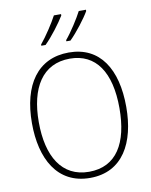

<svg xmlns="http://www.w3.org/2000/svg" viewBox="-102 -1025 874 1109"><g transform="rotate(-10 335.5 -470.5)"><path d="M480 -943V-951H438C417 -910 371 -838 337 -798V-791H361C402 -831 457 -903 480 -943ZM334 -943V-951H292C270 -909 225 -840 190 -798V-791H215C257 -832 310 -903 334 -943ZM612 -358C612 -581 521 -725 339 -725C157 -725 59 -585 59 -359C59 -152 143 10 336 10C528 10 612 -149 612 -358ZM99 -359C99 -558 177 -689 339 -689C491 -689 572 -569 572 -358C572 -153 497 -26 336 -26C177 -26 99 -157 99 -359Z"/></g></svg>

Font: Noto Sans Lao SemiCondensed ExtraLight
Style: Regular
Weight: 200
Width: 4
Designer: Monotype Design Team
Foundry: Monotype Imaging Inc.
Version: Version 2.003